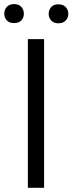

<svg xmlns="http://www.w3.org/2000/svg" viewBox="-37 -898 346 918"><path d="M173.8 -710.9V0H96.2V-710.9ZM-16.6 -832.5Q-16.6 -851.6 -4.4 -865Q7.8 -878.4 30.3 -878.4Q53.2 -878.4 65.2 -865Q77.1 -851.6 77.1 -832.5Q77.1 -813.5 65.2 -800.5Q53.2 -787.6 30.3 -787.6Q7.8 -787.6 -4.4 -800.5Q-16.6 -813.5 -16.6 -832.5ZM195.8 -831.5Q195.8 -851.1 207.8 -864.3Q219.7 -877.4 242.2 -877.4Q264.6 -877.4 277.1 -864.3Q289.6 -851.1 289.6 -831.5Q289.6 -813 277.1 -799.8Q264.6 -786.6 242.2 -786.6Q219.7 -786.6 207.8 -799.8Q195.8 -813 195.8 -831.5Z"/></svg>

Font: Vazirmatn FD Light
Style: Regular
Weight: 300
Designer: Saber Rastikerdar
Foundry: Saber Rastikerdar
Version: Version 33.003